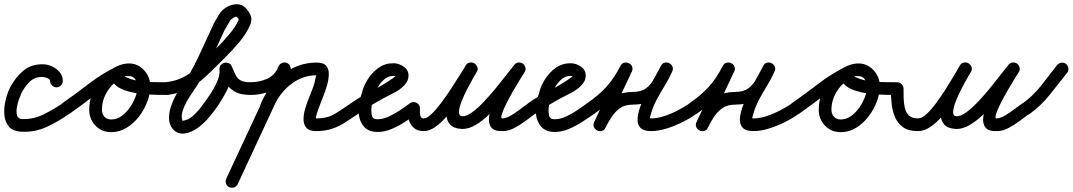

<svg xmlns="http://www.w3.org/2000/svg" viewBox="-34 -590 5073 908"><path d="M263 -207Q263 -195 254 -186Q245 -177 233 -177Q221 -177 212 -186Q203 -195 203 -207Q203 -215 189.5 -220.5Q176 -226 167 -226Q130 -227 106 -203Q82 -179 67 -149Q63 -140 56 -121Q49 -102 45.5 -80.5Q42 -59 47 -43.5Q52 -28 70 -27Q123 -25 171 -48.5Q219 -72 261 -101Q271 -109 283 -106.5Q295 -104 302 -94Q310 -84 307.5 -72Q305 -60 295 -53Q245 -17 188.5 9.5Q132 36 68 33Q26 31 7.5 8Q-11 -15 -13.5 -48.5Q-16 -82 -7.5 -116.5Q1 -151 13 -175Q37 -222 75 -254.5Q113 -287 169 -286Q190 -286 212 -276Q234 -266 248.5 -248.5Q263 -231 263 -207Q263 -207 263 -207Q263 -207 263 -207Z M253 -60Q246 -70 248.5 -82.5Q251 -95 261 -102Q324 -146 387 -194.5Q450 -243 519 -276Q533 -283 543.5 -277.5Q554 -272 559 -262Q564 -252 561 -240Q558 -228 545 -222Q502 -202 475 -160Q448 -118 448 -71Q448 -51 460 -38Q472 -25 492 -25Q518 -25 540.5 -41Q563 -57 580 -81.5Q597 -106 607 -133Q617 -160 617 -183Q617 -199 606 -214.5Q595 -230 577 -230Q572 -230 564.5 -230Q557 -230 556 -228Q556 -228 556 -228Q556 -228 556 -228Q556 -227 557.5 -226.5Q559 -226 567 -223Q594 -211 627.5 -206.5Q661 -202 695.5 -201.5Q730 -201 759 -201Q759 -201 759 -201Q759 -201 759 -201Q771 -201 780 -192Q789 -183 789 -171Q789 -159 780 -150Q771 -141 759 -141Q742 -141 707.5 -141.5Q673 -142 632.5 -146.5Q592 -151 557.5 -162.5Q523 -174 505.5 -194.5Q488 -215 500 -248Q500 -248 500 -248Q500 -248 500 -248Q508 -273 531 -281.5Q554 -290 577 -290Q605 -290 628 -274.5Q651 -259 664 -234.5Q677 -210 677 -183Q677 -147 662.5 -109Q648 -71 623 -38.5Q598 -6 564.5 14.5Q531 35 492 35Q447 35 417.5 4Q388 -27 388 -71Q388 -136 424.5 -193Q461 -250 520 -277Q533 -283 544 -277.5Q555 -272 559 -262Q564 -252 561.5 -240.5Q559 -229 546 -223Q479 -190 417.5 -142.5Q356 -95 295 -52Q285 -45 272.5 -47.5Q260 -50 253 -60Z M753 -141Q741 -140 731.5 -147.5Q722 -155 720 -168Q719 -180 726.5 -189.5Q734 -199 747 -201Q786 -205 815.5 -217Q845 -229 870.5 -249Q896 -269 926 -298Q950 -323 984 -356.5Q1018 -390 1048.5 -426Q1079 -462 1094 -494Q1096 -500 1092.5 -503Q1089 -506 1086 -510Q1083 -513 1071.5 -507Q1060 -501 1054 -492Q1048 -481 1041.5 -470.5Q1035 -460 1029 -449Q1029 -449 1030 -450Q1030 -452 1030 -452Q994 -372 956.5 -292Q919 -212 868 -141Q858 -126 847 -106Q836 -86 829.5 -64.5Q823 -43 827 -25Q828 -20 828.5 -19Q829 -18 831 -19Q856 -22 878 -41.5Q900 -61 918 -85Q936 -109 949 -128Q961 -145 974.5 -167.5Q988 -190 997 -214.5Q1006 -239 1004 -261Q1003 -274 1010 -282Q1017 -290 1027 -293Q1036 -295 1046.5 -291.5Q1057 -288 1062 -276Q1072 -252 1080.5 -235Q1089 -218 1104.5 -209.5Q1120 -201 1152 -201Q1164 -201 1173 -192.5Q1182 -184 1182 -171Q1182 -159 1173.5 -150Q1165 -141 1152 -141Q1108 -141 1081.5 -154Q1055 -167 1038.5 -192Q1022 -217 1006 -252Q1001 -264 1009 -272.5Q1017 -281 1029 -284Q1041 -287 1052 -283.5Q1063 -280 1064 -267Q1067 -237 1057 -206.5Q1047 -176 1031 -147Q1015 -118 999 -94Q981 -67 957 -38Q933 -9 904 13Q875 35 841 41Q805 46 783 20Q767 0 765.5 -26Q764 -52 772.5 -80Q781 -108 794 -133Q807 -158 820 -175Q869 -245 905 -322.5Q941 -400 976 -476Q976 -476 976 -478Q977 -479 977 -479Q983 -490 989.5 -500.5Q996 -511 1002 -522Q1014 -542 1037.5 -556Q1061 -570 1086.5 -570Q1112 -570 1130 -550Q1146 -532 1152.5 -513Q1159 -494 1148 -470Q1131 -431 1099.5 -393Q1068 -355 1032.5 -320Q997 -285 968 -256Q934 -222 903 -198Q872 -174 836 -160Q800 -146 753 -141Q753 -141 753 -141Q753 -141 753 -141Z M1151 -141Q1139 -141 1130 -149.5Q1121 -158 1121 -171Q1121 -183 1129.5 -192Q1138 -201 1151 -201Q1192 -201 1229.5 -217.5Q1267 -234 1283 -276Q1288 -287 1299.5 -292Q1311 -297 1322 -292Q1334 -288 1338.5 -276.5Q1343 -265 1339 -253Q1316 -195 1263.5 -168Q1211 -141 1151 -141Q1151 -141 1151 -141Q1151 -141 1151 -141ZM1284 -277Q1289 -288 1300.5 -292.5Q1312 -297 1324 -292Q1335 -286 1339 -274.5Q1343 -263 1338 -252Q1276 -119 1214 14.5Q1152 148 1090 281Q1090 281 1090 281Q1090 281 1090 281Q1085 292 1073.5 296Q1062 300 1050 295Q1039 290 1035 278.5Q1031 267 1036 255Q1098 122 1160 -11Q1222 -144 1284 -277Q1284 -277 1284 -277Q1284 -277 1284 -277ZM1251 -66Q1247 -55 1235.5 -50Q1224 -45 1212 -49Q1201 -53 1196 -64.5Q1191 -76 1195 -88Q1213 -136 1244.5 -178Q1276 -220 1318 -249Q1385 -294 1463 -294Q1497 -294 1509.5 -278Q1522 -262 1521 -237Q1520 -212 1512.5 -186.5Q1505 -161 1498 -143Q1494 -132 1486.5 -113.5Q1479 -95 1472 -75.5Q1465 -56 1461.5 -43Q1458 -30 1461 -30Q1514 -30 1549.5 -51.5Q1585 -73 1626 -102Q1636 -109 1648 -106.5Q1660 -104 1668 -94Q1675 -84 1672.5 -72Q1670 -60 1660 -52Q1628 -30 1598.5 -11Q1569 8 1536 19Q1503 30 1461 30Q1429 30 1415.5 15Q1402 0 1401.5 -23.5Q1401 -47 1408.5 -73.5Q1416 -100 1426 -124.5Q1436 -149 1442 -165Q1450 -184 1454 -201.5Q1458 -219 1462 -239Q1462 -240 1463 -237Q1464 -234 1463 -234Q1403 -234 1352 -199Q1317 -175 1291.5 -140Q1266 -105 1251 -66Q1251 -66 1251 -66Q1251 -66 1251 -66Z M1660 -52Q1650 -45 1638 -47.5Q1626 -50 1618 -60Q1611 -70 1613.5 -82Q1616 -94 1626 -102Q1673 -135 1725 -161Q1777 -187 1824 -220Q1826 -221 1832 -226Q1838 -231 1838 -232Q1838 -231 1838 -231Q1838 -228 1839 -227Q1835 -231 1826 -231Q1802 -231 1783 -214.5Q1764 -198 1751.5 -175Q1739 -152 1734 -132Q1734 -132 1734 -131Q1734 -129 1734 -129Q1729 -113 1725.5 -98Q1722 -83 1722 -66Q1722 -49 1727 -37.5Q1732 -26 1751 -26Q1777 -26 1805 -39Q1833 -52 1859 -69.5Q1885 -87 1905 -102Q1905 -102 1905 -102Q1905 -102 1905 -102Q1915 -109 1927 -106.5Q1939 -104 1947 -94Q1954 -84 1951.5 -72Q1949 -60 1939 -52Q1913 -34 1882 -14Q1851 6 1818 20Q1785 34 1751 34Q1706 34 1684 5Q1662 -24 1662 -66Q1662 -87 1666 -107Q1670 -127 1676 -147Q1676 -147 1676 -145Q1676 -144 1676 -144Q1683 -179 1704 -213Q1725 -247 1756 -269Q1787 -291 1826 -291Q1851 -291 1874.5 -275.5Q1898 -260 1898 -232Q1898 -208 1879 -188Q1859 -166 1830 -151.5Q1801 -137 1775 -123Q1746 -107 1717 -89.5Q1688 -72 1660 -52Q1660 -52 1660 -52Q1660 -52 1660 -52Z M1922 -107Q1935 -107 1943.5 -98Q1952 -89 1952 -77Q1952 -70 1952 -58.5Q1952 -47 1955.5 -38.5Q1959 -30 1970 -30Q1985 -30 2006.5 -50.5Q2028 -71 2052 -103Q2076 -135 2099 -170Q2122 -205 2140.5 -235Q2159 -265 2169 -280Q2177 -293 2188.5 -294.5Q2200 -296 2210 -290Q2219 -284 2223.5 -273Q2228 -262 2220 -249Q2217 -244 2204 -221.5Q2191 -199 2175.5 -169Q2160 -139 2148.5 -109.5Q2137 -80 2136.5 -60.5Q2136 -41 2154 -40Q2154 -40 2153 -40Q2152 -40 2152 -40Q2173 -40 2199 -59Q2225 -78 2253.5 -108Q2282 -138 2309.5 -171.5Q2337 -205 2360 -235Q2383 -265 2398 -283Q2407 -294 2418.5 -294.5Q2430 -295 2439 -289Q2447 -283 2450.5 -271.5Q2454 -260 2447 -249Q2442 -241 2427 -217Q2412 -193 2393.5 -161Q2375 -129 2360 -99Q2345 -69 2339 -49Q2333 -29 2343 -30Q2361 -31 2383.5 -44.5Q2406 -58 2427.5 -74.5Q2449 -91 2464 -101Q2464 -101 2464 -101Q2464 -101 2464 -101Q2474 -109 2486 -106.5Q2498 -104 2505 -94Q2513 -84 2510.5 -72Q2508 -60 2498 -53Q2478 -38 2452.5 -19Q2427 0 2400 14.5Q2373 29 2347 30Q2305 32 2290 13.5Q2275 -5 2279 -36.5Q2283 -68 2298.5 -105.5Q2314 -143 2334 -179Q2354 -215 2371.5 -242.5Q2389 -270 2396 -280Q2403 -292 2415 -292.5Q2427 -293 2437 -286Q2446 -279 2449.5 -268Q2453 -257 2445 -246Q2425 -222 2399.5 -188Q2374 -154 2343.5 -118Q2313 -82 2281 -50.5Q2249 -19 2216 0.5Q2183 20 2152 20Q2152 20 2152 20Q2151 20 2151 20Q2112 18 2095 -0.5Q2078 -19 2077.5 -48Q2077 -77 2087.5 -111Q2098 -145 2113.5 -178Q2129 -211 2144.5 -238Q2160 -265 2168 -280Q2176 -293 2188 -294Q2200 -295 2209 -290Q2219 -284 2223.5 -272.5Q2228 -261 2220 -249Q2206 -226 2185 -191Q2164 -156 2138 -118Q2112 -80 2084 -46Q2056 -12 2026.5 9Q1997 30 1970 30Q1939 30 1922 14Q1905 -2 1898.5 -26.5Q1892 -51 1892 -77Q1892 -90 1901 -98.5Q1910 -107 1922 -107Z M2498 -52Q2488 -45 2476 -47.5Q2464 -50 2456 -60Q2449 -70 2451.5 -82Q2454 -94 2464 -102Q2511 -135 2563 -161Q2615 -187 2662 -220Q2664 -221 2670 -226Q2676 -231 2676 -232Q2676 -231 2676 -231Q2676 -228 2677 -227Q2673 -231 2664 -231Q2640 -231 2621 -214.5Q2602 -198 2589.5 -175Q2577 -152 2572 -132Q2572 -132 2572 -131Q2572 -129 2572 -129Q2567 -113 2563.5 -98Q2560 -83 2560 -66Q2560 -49 2565 -37.5Q2570 -26 2589 -26Q2615 -26 2643 -39Q2671 -52 2697 -69.5Q2723 -87 2743 -102Q2743 -102 2743 -102Q2743 -102 2743 -102Q2753 -109 2765 -106.5Q2777 -104 2785 -94Q2792 -84 2789.5 -72Q2787 -60 2777 -52Q2751 -34 2720 -14Q2689 6 2656 20Q2623 34 2589 34Q2544 34 2522 5Q2500 -24 2500 -66Q2500 -87 2504 -107Q2508 -127 2514 -147Q2514 -147 2514 -145Q2514 -144 2514 -144Q2521 -179 2542 -213Q2563 -247 2594 -269Q2625 -291 2664 -291Q2689 -291 2712.5 -275.5Q2736 -260 2736 -232Q2736 -208 2717 -188Q2697 -166 2668 -151.5Q2639 -137 2613 -123Q2584 -107 2555 -89.5Q2526 -72 2498 -52Q2498 -52 2498 -52Q2498 -52 2498 -52Z M2735 -60Q2728 -70 2730.5 -82.5Q2733 -95 2743 -102Q2797 -139 2833.5 -179Q2870 -219 2900 -278Q2907 -291 2918.5 -293.5Q2930 -296 2940 -291Q2950 -287 2955 -276Q2960 -265 2954 -252Q2923 -186 2892 -119.5Q2861 -53 2830 13Q2824 26 2812.5 28.5Q2801 31 2790 26Q2780 22 2775 11Q2770 0 2776 -13Q2795 -51 2819 -83.5Q2843 -116 2876 -135.5Q2909 -155 2956 -155Q2997 -155 3020.5 -172Q3044 -189 3059 -217.5Q3074 -246 3092 -279Q3098 -291 3109.5 -293.5Q3121 -296 3131 -291Q3141 -286 3146 -275.5Q3151 -265 3145 -252Q3130 -218 3110 -185.5Q3090 -153 3072 -119.5Q3054 -86 3044 -50Q3041 -36 3039.5 -33Q3038 -30 3046 -30Q3074 -30 3107.5 -41Q3141 -52 3172.5 -68.5Q3204 -85 3227 -101Q3237 -109 3249 -107Q3261 -105 3268 -94Q3276 -84 3274 -72Q3272 -60 3261 -53Q3234 -33 3196.5 -14Q3159 5 3119.5 17.5Q3080 30 3046 30Q3007 30 2992.5 12Q2978 -6 2981.5 -35Q2985 -64 2999 -99Q3013 -134 3031.5 -168.5Q3050 -203 3066.5 -232Q3083 -261 3091 -277Q3097 -290 3108.5 -292.5Q3120 -295 3130 -290Q3141 -285 3146 -274Q3151 -263 3144 -250Q3121 -207 3099 -171.5Q3077 -136 3044 -115.5Q3011 -95 2956 -95Q2922 -95 2899 -79Q2876 -63 2859.5 -38.5Q2843 -14 2830 13Q2824 27 2812 29.5Q2800 32 2790 27Q2780 22 2775 11.5Q2770 1 2776 -13Q2807 -79 2838 -145Q2869 -211 2900 -277Q2906 -291 2918 -293Q2930 -295 2940 -290Q2950 -285 2955 -274.5Q2960 -264 2954 -251Q2920 -185 2878.5 -139.5Q2837 -94 2777 -52Q2767 -45 2754.5 -47.5Q2742 -50 2735 -60Z M3219 -60Q3212 -70 3214.5 -82.5Q3217 -95 3227 -102Q3281 -139 3317.5 -179Q3354 -219 3384 -278Q3391 -291 3402.5 -293.5Q3414 -296 3424 -291Q3434 -287 3439 -276Q3444 -265 3438 -252Q3407 -186 3376 -119.5Q3345 -53 3314 13Q3308 26 3296.5 28.5Q3285 31 3274 26Q3264 22 3259 11Q3254 0 3260 -13Q3279 -51 3303 -83.5Q3327 -116 3360 -135.5Q3393 -155 3440 -155Q3481 -155 3504.5 -172Q3528 -189 3543 -217.5Q3558 -246 3576 -279Q3582 -291 3593.5 -293.5Q3605 -296 3615 -291Q3625 -286 3630 -275.5Q3635 -265 3629 -252Q3614 -218 3594 -185.5Q3574 -153 3556 -119.5Q3538 -86 3528 -50Q3525 -36 3523.5 -33Q3522 -30 3530 -30Q3558 -30 3591.5 -41Q3625 -52 3656.5 -68.5Q3688 -85 3711 -101Q3721 -109 3733 -107Q3745 -105 3752 -94Q3760 -84 3758 -72Q3756 -60 3745 -53Q3718 -33 3680.5 -14Q3643 5 3603.5 17.5Q3564 30 3530 30Q3491 30 3476.5 12Q3462 -6 3465.5 -35Q3469 -64 3483 -99Q3497 -134 3515.5 -168.5Q3534 -203 3550.5 -232Q3567 -261 3575 -277Q3581 -290 3592.5 -292.5Q3604 -295 3614 -290Q3625 -285 3630 -274Q3635 -263 3628 -250Q3605 -207 3583 -171.5Q3561 -136 3528 -115.5Q3495 -95 3440 -95Q3406 -95 3383 -79Q3360 -63 3343.5 -38.5Q3327 -14 3314 13Q3308 27 3296 29.5Q3284 32 3274 27Q3264 22 3259 11.5Q3254 1 3260 -13Q3291 -79 3322 -145Q3353 -211 3384 -277Q3390 -291 3402 -293Q3414 -295 3424 -290Q3434 -285 3439 -274.5Q3444 -264 3438 -251Q3404 -185 3362.5 -139.5Q3321 -94 3261 -52Q3251 -45 3238.5 -47.5Q3226 -50 3219 -60Z M3703 -60Q3696 -70 3698.5 -82.5Q3701 -95 3711 -102Q3774 -146 3837 -194.5Q3900 -243 3969 -276Q3983 -283 3993.5 -277.5Q4004 -272 4009 -262Q4014 -252 4011 -240Q4008 -228 3995 -222Q3952 -202 3925 -160Q3898 -118 3898 -71Q3898 -51 3910 -38Q3922 -25 3942 -25Q3968 -25 3990.5 -41Q4013 -57 4030 -81.5Q4047 -106 4057 -133Q4067 -160 4067 -183Q4067 -199 4056 -214.5Q4045 -230 4027 -230Q4022 -230 4014.5 -230Q4007 -230 4006 -228Q4006 -228 4006 -228Q4006 -228 4006 -228Q4006 -227 4007.5 -226.5Q4009 -226 4017 -223Q4044 -211 4077.5 -206.5Q4111 -202 4145.5 -201.5Q4180 -201 4209 -201Q4209 -201 4209 -201Q4209 -201 4209 -201Q4221 -201 4230 -192Q4239 -183 4239 -171Q4239 -159 4230 -150Q4221 -141 4209 -141Q4192 -141 4157.5 -141.5Q4123 -142 4082.5 -146.5Q4042 -151 4007.5 -162.5Q3973 -174 3955.5 -194.5Q3938 -215 3950 -248Q3950 -248 3950 -248Q3950 -248 3950 -248Q3958 -273 3981 -281.5Q4004 -290 4027 -290Q4055 -290 4078 -274.5Q4101 -259 4114 -234.5Q4127 -210 4127 -183Q4127 -147 4112.5 -109Q4098 -71 4073 -38.5Q4048 -6 4014.5 14.5Q3981 35 3942 35Q3897 35 3867.5 4Q3838 -27 3838 -71Q3838 -136 3874.5 -193Q3911 -250 3970 -277Q3983 -283 3994 -277.5Q4005 -272 4009 -262Q4014 -252 4011.5 -240.5Q4009 -229 3996 -223Q3929 -190 3867.5 -142.5Q3806 -95 3745 -52Q3735 -45 3722.5 -47.5Q3710 -50 3703 -60Z M4179 -171Q4179 -183 4188 -192Q4197 -201 4209 -201Q4221 -201 4230 -192Q4239 -183 4239 -171Q4239 -151 4239.5 -127Q4240 -103 4245 -80.5Q4250 -58 4264.5 -44Q4279 -30 4307 -30Q4325 -30 4347 -50Q4369 -70 4392 -101Q4415 -132 4437 -166.5Q4459 -201 4477 -231.5Q4495 -262 4506 -280Q4514 -293 4525.5 -294.5Q4537 -296 4547 -290Q4556 -284 4560.5 -273Q4565 -262 4557 -249Q4554 -244 4541 -221.5Q4528 -199 4512.5 -169Q4497 -139 4485.5 -109.5Q4474 -80 4473.5 -60.5Q4473 -41 4491 -40Q4491 -40 4490 -40Q4489 -40 4489 -40Q4510 -40 4536 -59Q4562 -78 4590.5 -108Q4619 -138 4646.5 -171.5Q4674 -205 4697 -235Q4720 -265 4735 -283Q4744 -294 4755.5 -294.5Q4767 -295 4776 -289Q4784 -283 4787.5 -271.5Q4791 -260 4784 -249Q4779 -241 4764 -217Q4749 -193 4730.5 -161Q4712 -129 4697 -99Q4682 -69 4676 -49Q4670 -29 4680 -30Q4698 -31 4720.5 -44.5Q4743 -58 4764.5 -74.5Q4786 -91 4801 -101Q4801 -101 4801 -101Q4801 -101 4801 -101Q4811 -109 4823 -106.5Q4835 -104 4842 -94Q4850 -84 4847.5 -72Q4845 -60 4835 -53Q4815 -38 4789.5 -19Q4764 0 4737 14.5Q4710 29 4684 30Q4642 32 4627 13.5Q4612 -5 4616 -36.5Q4620 -68 4635.5 -105.5Q4651 -143 4671 -179Q4691 -215 4708.5 -242.5Q4726 -270 4733 -280Q4740 -292 4752 -292.5Q4764 -293 4774 -286Q4783 -279 4786.5 -268Q4790 -257 4782 -246Q4762 -222 4736.5 -188Q4711 -154 4680.5 -118Q4650 -82 4618 -50.5Q4586 -19 4553 0.5Q4520 20 4489 20Q4489 20 4489 20Q4488 20 4488 20Q4449 18 4432 -0.5Q4415 -19 4414.5 -48Q4414 -77 4424.5 -111Q4435 -145 4450.5 -178Q4466 -211 4481.5 -238Q4497 -265 4505 -280Q4513 -293 4525 -294Q4537 -295 4546 -290Q4556 -284 4560.5 -272.5Q4565 -261 4557 -249Q4541 -224 4520.5 -188.5Q4500 -153 4476 -115Q4452 -77 4424.5 -44Q4397 -11 4367 9.5Q4337 30 4307 30Q4262 30 4236.5 11.5Q4211 -7 4198.5 -36.5Q4186 -66 4182.5 -101.5Q4179 -137 4179 -171Q4179 -171 4179 -171Q4179 -171 4179 -171Z M4794 -58Q4786 -68 4788 -80.5Q4790 -93 4801 -100Q4851 -136 4889.5 -185Q4928 -234 4965 -282Q4965 -282 4965 -282Q4965 -282 4965 -282Q4973 -292 4985.5 -293.5Q4998 -295 5007 -288Q5017 -280 5018.5 -267.5Q5020 -255 5013 -246Q4972 -194 4930.5 -142Q4889 -90 4835 -51Q4825 -44 4813 -46Q4801 -48 4794 -58Z"/></svg>

Font: FRB American Cursive Guidelines
Style: Bold Italic
Weight: 700
Italic angle: -25°
Version: Version 2.0;Modular Font Editor K font №1